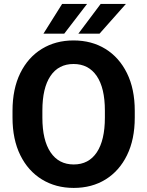

<svg xmlns="http://www.w3.org/2000/svg" viewBox="-20 -921 729 951"><path d="M647.5 -372.1V-338.4Q647.5 -230.5 609.1 -152.3Q570.8 -74.2 502.9 -32.2Q435.1 9.8 345.2 9.8Q256.3 9.8 187.7 -32.2Q119.1 -74.2 80.6 -152.3Q42 -230.5 42 -338.4V-372.1Q42 -480.5 80.3 -558.6Q118.7 -636.7 187 -678.7Q255.4 -720.7 344.2 -720.7Q434.1 -720.7 502.2 -678.7Q570.3 -636.7 608.9 -558.6Q647.5 -480.5 647.5 -372.1ZM499.5 -338.4V-373Q499.5 -485.4 459 -544.7Q418.5 -604 344.2 -604Q270 -604 230 -544.7Q189.9 -485.4 189.9 -373V-338.4Q189.9 -226.6 230.5 -166.5Q271 -106.4 345.2 -106.4Q419.4 -106.4 459.5 -166.5Q499.5 -226.6 499.5 -338.4ZM368.2 -754.4 478.5 -901.4H603.5L473.1 -754.4ZM195.3 -754.4 287.6 -901.4H411.1L298.3 -754.4Z"/></svg>

Font: Vazirmatn RD UI FD
Style: Bold
Weight: 700
Designer: Saber Rastikerdar
Foundry: Saber Rastikerdar
Version: Version 33.003